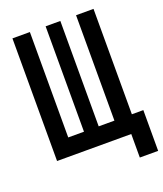

<svg xmlns="http://www.w3.org/2000/svg" viewBox="-156 -832 913 1074"><g transform="rotate(-20 300.0 -295.0)"><path d="M488.7 140V0H47.1V-730H150.9V-102.6H244.6V-730H332.2V-102.6H425.8V-730H529.7V-102.6H597.9V140Z"/></g></svg>

Font: Pitagon Sans Mono
Style: Regular
Weight: 400
Monospace: yes
Designer: Travis Tran
Foundry: Pitagon
Version: Version 1.001;gftools[0.9.26]